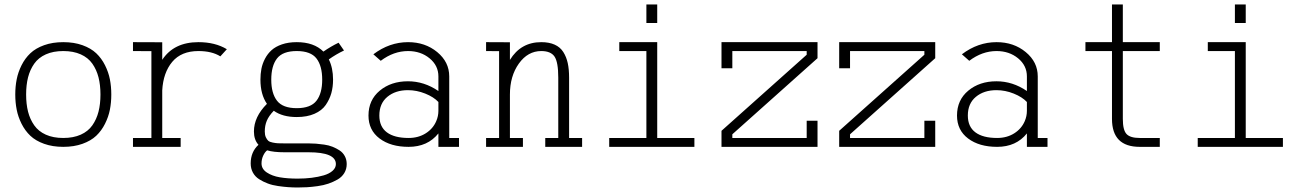

<svg xmlns="http://www.w3.org/2000/svg" viewBox="-20 -666 5873 865"><path d="M475.1 -308.6Q481.4 -276.4 481.4 -240.2Q481.4 -204.1 475.1 -171.9Q468.8 -139.6 453.1 -108.4Q437.5 -77.1 413.6 -54.4Q389.6 -31.7 351.6 -18.1Q313.5 -4.4 265.1 -4.4Q216.8 -4.4 178.7 -18.1Q140.6 -31.7 116.7 -54.4Q92.8 -77.1 77.1 -108.4Q61.5 -139.6 55.2 -171.9Q48.8 -204.1 48.8 -240.2Q48.8 -276.4 55.2 -308.6Q61.5 -340.8 77.1 -372.1Q92.8 -403.3 116.7 -426Q140.6 -448.7 178.7 -462.4Q216.8 -476.1 265.1 -476.1Q313.5 -476.1 351.6 -462.4Q389.6 -448.7 413.6 -426Q437.5 -403.3 453.1 -372.1Q468.8 -340.8 475.1 -308.6ZM423.8 -162.8Q432.6 -197.3 432.6 -240.2Q432.6 -283.2 423.8 -317.6Q415 -352.1 396 -379.2Q377 -406.2 343.8 -421.1Q310.5 -436 265.1 -436Q219.7 -436 186.5 -421.1Q153.3 -406.2 134.3 -379.2Q115.2 -352.1 106.4 -317.6Q97.7 -283.2 97.7 -240.2Q97.7 -197.3 106.4 -162.8Q115.2 -128.4 134.3 -101.3Q153.3 -74.2 186.5 -59.3Q219.7 -44.4 265.1 -44.4Q310.5 -44.4 343.8 -59.3Q377 -74.2 396 -101.3Q415 -128.4 423.8 -162.8Z M579.1 -4.4V-44.4H662.1V-435.5L579.1 -436V-476.1L710.9 -475.6V-396.5Q763.2 -476.1 874 -476.1Q949.2 -476.1 1002 -444.3L972.7 -412.1Q934.6 -436 874 -436Q796.9 -436 756.1 -387.5Q715.3 -338.9 710.9 -258.8V-44.4H793.9V-4.4Z M1153.3 -307.1Q1153.3 -333 1157.7 -356Q1162.1 -378.9 1173.8 -401.4Q1185.5 -423.8 1203.4 -439.9Q1221.2 -456.1 1250.2 -466.1Q1279.3 -476.1 1316.9 -476.1Q1394.5 -476.1 1437 -433.6Q1471.7 -457.5 1505.4 -473.6L1529.8 -438.5Q1493.7 -421.4 1461.4 -398.4Q1480.5 -359.9 1480.5 -307.1Q1480.5 -274.4 1472.7 -246.3Q1464.8 -218.3 1447.5 -193.1Q1430.2 -168 1396.7 -153.3Q1363.3 -138.7 1316.9 -138.7Q1252.9 -138.7 1213.4 -167Q1190.9 -143.6 1181.9 -121.8Q1172.9 -100.1 1172.9 -73.7Q1172.9 -58.1 1177.7 -47.6Q1182.6 -37.1 1188.7 -31.7Q1194.8 -26.4 1208.7 -23.7Q1222.7 -21 1232.4 -20.5Q1242.2 -20 1262.2 -20H1370.1Q1387.2 -20 1403.3 -18.8Q1419.4 -17.6 1440.2 -14.6Q1460.9 -11.7 1478 -4.9Q1495.1 2 1510 11.7Q1524.9 21.5 1533.4 37.4Q1542 53.2 1542 73.2Q1542 95.7 1531 113.8Q1520 131.8 1500.7 142.8Q1481.4 153.8 1459.5 161.4Q1437.5 168.9 1410.6 172.6Q1383.8 176.3 1363.3 177.5Q1342.8 178.7 1321.3 178.7Q1299.3 178.7 1278.8 177.2Q1258.3 175.8 1232.7 172.1Q1207 168.5 1186.3 160.6Q1165.5 152.8 1147.5 141.4Q1129.4 129.9 1119.4 111.6Q1109.4 93.3 1109.4 70.3Q1109.4 18.6 1144.5 -13.7Q1124 -36.1 1124 -73.7Q1124 -139.6 1182.6 -198.2Q1153.3 -240.7 1153.3 -307.1ZM1202.1 -307.1Q1202.1 -245.6 1228 -212.2Q1253.9 -178.7 1316.9 -178.7Q1379.9 -178.7 1405.8 -212.2Q1431.6 -245.6 1431.6 -307.1Q1431.6 -369.1 1405.8 -402.6Q1379.9 -436 1316.9 -436Q1253.9 -436 1228 -402.6Q1202.1 -369.1 1202.1 -307.1ZM1183.6 11.2Q1173.3 19 1165.8 35.2Q1158.2 51.3 1158.2 70.3Q1158.2 95.2 1182.1 111.1Q1206.1 127 1240.7 132.8Q1275.4 138.7 1321.3 138.7Q1354.5 138.7 1384 135Q1413.6 131.3 1438.5 124Q1463.4 116.7 1478.3 103.5Q1493.2 90.3 1493.2 73.2Q1493.2 20 1370.1 20H1262.2Q1211.4 20 1183.6 11.2Z M2003.9 -321.8V-44.4H2047.9V-4.4H1955.1V-64.9Q1906.7 -4.4 1820.8 -4.4Q1740.2 -4.4 1690.2 -42Q1640.1 -79.6 1640.1 -145.5Q1640.1 -215.3 1690.9 -257.6Q1741.7 -299.8 1817.9 -299.8Q1891.1 -299.8 1955.1 -255.9V-321.8Q1955.1 -370.6 1915.3 -403.3Q1875.5 -436 1818.4 -436Q1753.4 -436 1695.3 -392.1L1662.1 -421.4Q1734.4 -476.1 1818.4 -476.1Q1895.5 -476.1 1949.7 -431.4Q2003.9 -386.7 2003.9 -321.8ZM1955.1 -206.5Q1934.1 -229 1895.8 -244.4Q1857.4 -259.8 1817.9 -259.8Q1761.2 -259.8 1725.1 -229.7Q1689 -199.7 1689 -145.5Q1689 -95.2 1722.9 -69.8Q1756.8 -44.4 1820.8 -44.4Q1864.7 -44.4 1897.7 -65.2Q1930.7 -85.9 1945.3 -120.1Q1955.1 -142.6 1955.1 -167Z M2169.9 -4.4V-44.4H2228.5V-435.5L2169.9 -436V-476.1L2277.3 -475.6V-396Q2326.2 -476.1 2418.5 -476.1Q2454.1 -476.1 2479 -464.8Q2503.9 -453.6 2517.8 -431.6Q2531.7 -409.7 2537.8 -381.8Q2543.9 -354 2543.9 -315.9V-44.4H2602.5V-4.4H2436.5V-44.4H2495.1V-315.9Q2495.1 -386.2 2478.3 -411.1Q2461.4 -436 2418.5 -436Q2357.9 -436 2317.6 -379.6Q2277.3 -323.2 2277.3 -240.2V-44.4H2335.9V-4.4Z M2940.9 -646V-562.5H2892.1V-646ZM2724.6 -4.4V-44.4H2892.1V-436H2770V-476.1H2940.9V-44.4H3108.4V-4.4Z M3614.3 -122.1H3663.1V-4.4H3230.5V-76.7L3614.3 -419.4V-436H3279.3V-358.4H3230.5V-476.1H3663.1V-403.8L3279.3 -61V-44.4H3614.3Z M4144.5 -122.1H4193.4V-4.4H3760.7V-76.7L4144.5 -419.4V-436H3809.6V-358.4H3760.7V-476.1H4193.4V-403.8L3809.6 -61V-44.4H4144.5Z M4655.3 -321.8V-44.4H4699.2V-4.4H4606.4V-64.9Q4558.1 -4.4 4472.2 -4.4Q4391.6 -4.4 4341.6 -42Q4291.5 -79.6 4291.5 -145.5Q4291.5 -215.3 4342.3 -257.6Q4393.1 -299.8 4469.2 -299.8Q4542.5 -299.8 4606.4 -255.9V-321.8Q4606.4 -370.6 4566.7 -403.3Q4526.9 -436 4469.7 -436Q4404.8 -436 4346.7 -392.1L4313.5 -421.4Q4385.7 -476.1 4469.7 -476.1Q4546.9 -476.1 4601.1 -431.4Q4655.3 -386.7 4655.3 -321.8ZM4606.4 -206.5Q4585.4 -229 4547.1 -244.4Q4508.8 -259.8 4469.2 -259.8Q4412.6 -259.8 4376.5 -229.7Q4340.3 -199.7 4340.3 -145.5Q4340.3 -95.2 4374.3 -69.8Q4408.2 -44.4 4472.2 -44.4Q4516.1 -44.4 4549.1 -65.2Q4582 -85.9 4596.7 -120.1Q4606.4 -142.6 4606.4 -167Z M4989.7 -646H5038.6V-476.1H5205.1V-436H5038.6V-130.4Q5038.6 -80.1 5055.2 -62.3Q5071.8 -44.4 5114.7 -44.4H5205.1V-4.4H5114.7Q4989.7 -4.4 4989.7 -130.4V-436H4870.1V-476.1H4989.7Z M5592.3 -646V-562.5H5543.5V-646ZM5376 -4.4V-44.4H5543.5V-436H5421.4V-476.1H5592.3V-44.4H5759.8V-4.4Z"/></svg>

Font: AzarMehrMonospaced
Style: SerifRegular
Weight: 1
Designer: Amin Abedi
Version: Version 1.00